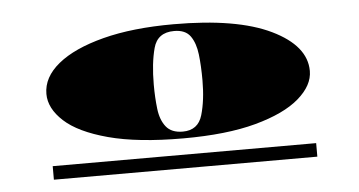

<svg xmlns="http://www.w3.org/2000/svg" viewBox="-34 -776 792 424"><g transform="rotate(-5 362.0 -563.5)"><path d="M363 -470Q262 -470 197 -487.5Q132 -505 101 -533.5Q70 -562 70 -594Q70 -631 105.5 -660Q141 -689 206.5 -706Q272 -723 363 -723Q503 -723 578.5 -686.5Q654 -650 654 -594Q654 -562 621 -533.5Q588 -505 523.5 -487.5Q459 -470 363 -470ZM70 -404V-434H654V-404ZM363 -485Q397 -485 406.5 -517.5Q416 -550 416 -594Q416 -626 413 -651.5Q410 -677 399 -692.5Q388 -708 363 -708Q326 -708 317 -674.5Q308 -641 308 -594Q308 -565 311 -540Q314 -515 326 -500Q338 -485 363 -485Z"/></g></svg>

Font: Kalnia Expanded
Style: Bold
Weight: 700
Width: 7
Designer: Frida Medrano
Foundry: Frida Medrano
Version: Version 1.105